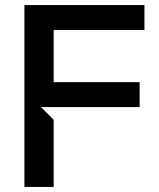

<svg xmlns="http://www.w3.org/2000/svg" viewBox="-20 -735 627 755"><path d="M76 0H191V-264L141 -314H529V-412H191V-617H548V-715H76Z"/></svg>

Font: LaHaus Display SemiBold
Style: Regular
Weight: 600
Designer: We are Make, BastardaType, Dalton Maag Ltd
Foundry: BastardaType, Dalton Maag Ltd
Version: Version 3.100;Glyphs 3.3 (3331)